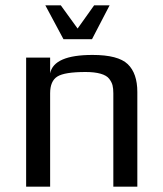

<svg xmlns="http://www.w3.org/2000/svg" viewBox="-20 -700 613 720"><path d="M495 0H405V-350Q405 -368 402 -380Q399 -392 389.5 -404.5Q380 -417 357.5 -423.5Q335 -430 301 -430Q222 -430 195 -413Q168 -396 168 -350V0H78V-484H168V-425Q182 -494 327 -494Q423 -494 459 -459.5Q495 -425 495 -355ZM218 -553 150 -680H208L271 -593L333 -680H391L325 -553Z"/></svg>

Font: Play
Style: Regular
Weight: 400
Designer: Jonas Hecksher
Foundry: Jonas Hecksher, Playtypeª, e-types AS
Version: Version 1.002